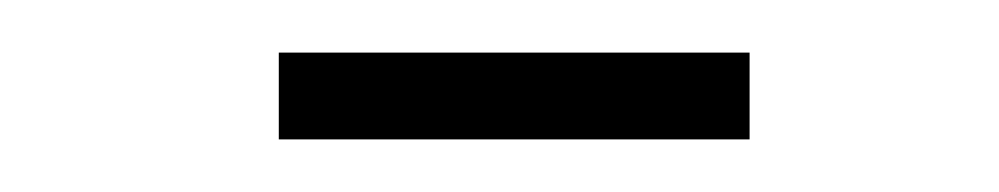

<svg xmlns="http://www.w3.org/2000/svg" viewBox="-20 -305 380 73"><path d="M86 -252V-285H265V-252Z"/></svg>

Font: UN Bangla Thin
Style: Regular
Weight: 100
Designer: Desinged by Rajon, Unicode developed by Rashed (IMGN)
Version: Version 2.000;March 19, 2023;FontCreator 14.0.0.2901 64-bit